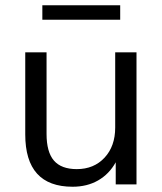

<svg xmlns="http://www.w3.org/2000/svg" viewBox="-20 -701 617 730"><path d="M76 0ZM256 9Q76 9 76 -190V-502H157V-192Q157 -123 185 -90.5Q213 -58 272 -58Q337 -58 377.5 -101.5Q418 -145 418 -216V-502H499V0H420V-84Q395 -39 353 -15Q311 9 256 9ZM141 -626V-681H437V-626Z"/></svg>

Font: Winston
Style: Regular
Weight: 400
Designer: Original fonts by Vernon Adams / Changes by Cristiano Sobral
Foundry: Original fonts by Vernon Adams / Changes by Cristiano Sobral
Version: Version 2.503;July 17, 2020;FontCreator 13.0.0.2655 64-bit